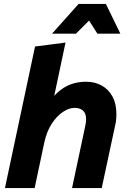

<svg xmlns="http://www.w3.org/2000/svg" viewBox="-20 -950 655 970"><path d="M5 0 157 -715 311 -735 243 -414 224 -424Q255 -477 303 -507Q351 -537 415 -537Q460 -537 494.5 -517.5Q529 -498 548.5 -462Q568 -426 568 -374Q568 -365 567.5 -355Q567 -345 565.5 -334.5Q564 -324 561 -313L494 0H344L411 -315Q413 -324 414 -332Q415 -340 415 -347Q415 -377 399.5 -391Q384 -405 356 -405Q329 -405 298 -384.5Q267 -364 241.5 -325Q216 -286 204 -231L155 0ZM243 -780 377 -930H515L588 -780H472L430 -846L364 -780Z"/></svg>

Font: Radio Canada
Style: Italic
Weight: 400
Italic angle: -12°
Designer: Charles Daoud, Etienne Aubert Bonn, Alexandre Saumier Demers, Jacques Le Bailly
Foundry: Radio-Canada
Version: Version 2.104;gftools[0.9.28.dev5+ged2979d]